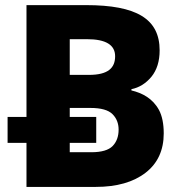

<svg xmlns="http://www.w3.org/2000/svg" viewBox="-20 -734 713 754"><path d="M356 0C438.5 0 503.9 -18.6 551.8 -55.7C599.1 -92.3 623 -144 623 -210C623 -248 616.7 -278.8 604.5 -301.8C579.6 -347.7 538.6 -368.7 496.1 -378.9V-383.8C526.9 -390.1 552.7 -406.2 574.7 -432.6C596.2 -459 606.9 -493.7 606.9 -536.1C606.9 -659.7 516.6 -713.9 317.9 -713.9H84V-274.9H9.8V-172.9H84V0ZM253.9 -439.9V-580.1H321.8C395.5 -580.1 432.1 -557.6 432.1 -513.2C432.1 -467.8 405.3 -439.9 329.1 -439.9ZM253.9 -136.2V-172.9H357.9V-274.9H253.9V-310.1H335C377 -310.1 405.8 -301.8 421.9 -285.6C438 -269.5 445.8 -249 445.8 -225.1C445.8 -198.2 438 -176.8 422.4 -160.6C406.7 -144.5 378.9 -136.2 338.9 -136.2Z"/></svg>

Font: Noto Reveo Sans
Style: Regular
Weight: 800
Designer: Monotype Design Team
Foundry: Monotype Imaging Inc.
Version: Version 2.007